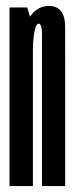

<svg xmlns="http://www.w3.org/2000/svg" viewBox="-20 -625 250 645"><path d="M12 0H90.5V-535.5L71.5 -600H12ZM121 0H199V-369.5Q199 -465 198.8 -535Q198.5 -605 144 -605Q103.5 -605 78.2 -565.2Q53 -525.5 53 -466L90.5 -456Q90.5 -491.5 95.8 -518.5Q101 -545.5 109.5 -545.5Q121 -545.5 121 -510Q121 -474.5 121 -378Z"/></svg>

Font: Anybody UltraCondensed
Style: Regular
Weight: 400
Width: 1
Version: Version 1.113;gftools[0.9.25]